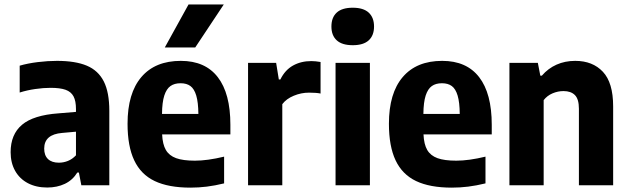

<svg xmlns="http://www.w3.org/2000/svg" viewBox="-20 -828 2810 858"><path d="M468.5 -332.5V0H343.5L332.5 -57H325.5Q304.5 -23 269.8 -6.5Q235 10 191 10Q141.5 10 104.5 -9.5Q67.5 -29 47.5 -64.8Q27.5 -100.5 27.5 -148Q27.5 -227.5 78.5 -270.5Q129.5 -313.5 241.5 -321.5L319.5 -328V-340.5Q319.5 -377 308.5 -397.5Q297.5 -418 273 -426.8Q248.5 -435.5 206 -435.5Q174 -435.5 137.5 -430.2Q101 -425 68 -414.5V-534.5Q104 -545 148.8 -550.5Q193.5 -556 234.5 -556Q317 -556 368 -534.5Q419 -513 443.8 -464.2Q468.5 -415.5 468.5 -332.5ZM319.5 -134V-239.5L258 -234Q177.5 -227.5 177.5 -164Q177.5 -133.5 194.5 -117.2Q211.5 -101 243 -101Q264 -101 283.8 -109Q303.5 -117 319.5 -134Z M1009.5 -227.5H704.5Q706.5 -183 721.2 -157.8Q736 -132.5 767 -121.2Q798 -110 851 -110Q907 -110 981.5 -128V-8.5Q940.5 1.5 904.2 6Q868 10.5 831 10.5Q733 10.5 671.2 -19Q609.5 -48.5 579.8 -111.5Q550 -174.5 550 -275Q550 -411.5 611.8 -483.8Q673.5 -556 788 -556Q897 -556 953.2 -483.2Q1009.5 -410.5 1009.5 -270.5ZM704 -319H866.5Q866 -371 857 -401Q848 -431 831 -443.5Q814 -456 787 -456Q759.5 -456 741.8 -443.5Q724 -431 714.2 -401Q704.5 -371 704 -319ZM716.5 -616 822.5 -808H980L852.5 -616Z M1088.5 -547H1214L1226 -473H1233Q1253.5 -515 1289.2 -535Q1325 -555 1371 -555Q1389.5 -555 1412.5 -551V-410Q1394 -414 1361 -414Q1326 -414 1292.8 -400.2Q1259.5 -386.5 1241.5 -362.5V0H1088.5Z M1479.5 0V-547H1633V0ZM1461 -709.5Q1461 -750 1484.8 -771.8Q1508.5 -793.5 1556.5 -793.5Q1604 -793.5 1627.8 -771.5Q1651.5 -749.5 1651.5 -709.5Q1651.5 -669.5 1627.8 -647.8Q1604 -626 1556.5 -626Q1508.5 -626 1484.8 -647.8Q1461 -669.5 1461 -709.5Z M2177.5 -227.5H1872.5Q1874.5 -183 1889.2 -157.8Q1904 -132.5 1935 -121.2Q1966 -110 2019 -110Q2075 -110 2149.5 -128V-8.5Q2108.5 1.5 2072.2 6Q2036 10.5 1999 10.5Q1901 10.5 1839.2 -19Q1777.5 -48.5 1747.8 -111.5Q1718 -174.5 1718 -275Q1718 -411.5 1779.8 -483.8Q1841.5 -556 1956 -556Q2065 -556 2121.2 -483.2Q2177.5 -410.5 2177.5 -270.5ZM1872 -319H2034.5Q2034 -371 2025 -401Q2016 -431 1999 -443.5Q1982 -456 1955 -456Q1927.5 -456 1909.8 -443.5Q1892 -431 1882.2 -401Q1872.5 -371 1872 -319Z M2256.5 -547H2383.5L2394.5 -490H2401.5Q2429.5 -522.5 2467.2 -539.2Q2505 -556 2550.5 -556Q2628.5 -556 2674.2 -507.2Q2720 -458.5 2720 -352.5V0H2567V-342Q2567 -385 2549.2 -403Q2531.5 -421 2498 -421Q2473 -421 2449 -410.8Q2425 -400.5 2409.5 -380.5V0H2256.5Z"/></svg>

Font: Encode Sans Semi Condensed
Style: Bold
Weight: 700
Width: 4
Designer: Multiple Designers
Foundry: Impallari Type
Version: Version 2.000